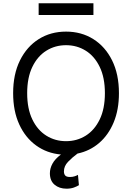

<svg xmlns="http://www.w3.org/2000/svg" viewBox="-20 -929 801 1165"><path d="M546.9 -838.1H214.5V-909.1H546.9ZM383.5 215.9Q339.8 215.9 311.3 191.9Q282.7 168 282.7 122.2Q282.7 93 298.3 64.1Q313.9 35.2 349.8 8.5Q264.9 1.1 199.4 -46.2Q133.9 -93.4 96.8 -174.2Q59.7 -255 59.7 -363.6Q59.7 -478.7 101.2 -562.5Q142.8 -646.3 215.2 -691.8Q287.6 -737.2 380.7 -737.2Q473.7 -737.2 546.2 -691.8Q618.6 -646.3 660.2 -562.5Q701.7 -478.7 701.7 -363.6Q701.7 -263.5 669.9 -186.8Q638.1 -110.1 581.5 -61.4Q524.9 -12.8 450.3 2.8Q418.3 26.3 393.1 52.6Q367.9 78.8 367.9 110.8Q367.9 126.8 375.7 135.8Q383.5 144.9 404.8 144.9Q420.8 144.9 433.2 140.6Q445.7 136.4 453.1 132.1L458.8 194.6Q447.1 202.1 428.1 209Q409.1 215.9 383.5 215.9ZM380.7 -72.4Q446.7 -72.4 500.2 -105.8Q553.6 -139.2 585 -204.2Q616.5 -269.2 616.5 -363.6Q616.5 -458.1 585 -523.1Q553.6 -588.1 500.2 -621.4Q446.7 -654.8 380.7 -654.8Q314.6 -654.8 261.2 -621.4Q207.7 -588.1 176.3 -523.1Q144.9 -458.1 144.9 -363.6Q144.9 -269.2 176.3 -204.2Q207.7 -139.2 261.2 -105.8Q314.6 -72.4 380.7 -72.4Z"/></svg>

Font: Linik Sans
Style: Regular
Weight: 400
Designer: Rasmus Andersson (font), Marc Monis (original base), Kil Hyung-jin (Pretendard portions), Cristiano Sobral (main changes
Foundry: rsms
Version: Version 3.018;May 31, 2022;FontCreator 14.0.0.2814 64-bit; t